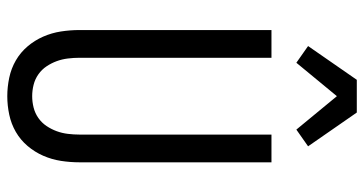

<svg xmlns="http://www.w3.org/2000/svg" viewBox="-262 -754 1023 540"><g transform="rotate(90 250.0 -483.5)"><path d="M250 8Q224 8 198 2.5Q172 -3 149.5 -16Q127 -29 110 -49Q93 -69 82.5 -93Q72 -117 68 -143Q64 -169 64 -195V-735H142V-195Q142 -179 144 -162.5Q146 -146 151.5 -131Q157 -116 166 -102.5Q175 -89 188.5 -79.5Q202 -70 218 -66Q234 -62 250 -62Q266 -62 282 -66Q298 -70 311.5 -79.5Q325 -89 334 -102.5Q343 -116 348.5 -131Q354 -146 356 -162.5Q358 -179 358 -195V-735H436V-195Q436 -169 432 -143Q428 -117 417.5 -93Q407 -69 390 -49Q373 -29 350.5 -16Q328 -3 302 2.5Q276 8 250 8ZM156 -805 109 -838 204 -975H296L391 -838L344 -805L250 -919Z"/></g></svg>

Font: Iosevka
Style: Regular
Weight: 400
Monospace: yes
Designer: Belleve Invis
Foundry: Belleve Invis
Version: Version 33.2.3; ttfautohint (v1.8.4)